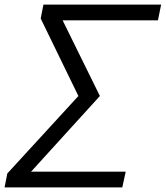

<svg xmlns="http://www.w3.org/2000/svg" viewBox="-38 -820 725 840"><path d="M-18 0 -6 -61 305 -400 140 -739 152 -800H667L653 -731H236L399 -400L98 -69H512L497 0Z"/></svg>

Font: Victor Mono
Style: Italic
Weight: 400
Italic angle: -12°
Monospace: yes
Designer: Rune Bjørnerås
Version: Version 1.561;gftools[0.9.30]